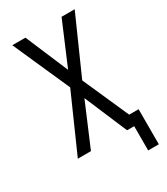

<svg xmlns="http://www.w3.org/2000/svg" viewBox="-217 -828 934 1077"><g transform="rotate(-30 250.0 -289.0)"><path d="M413 157V0H367L250 -276L133 0H48L211 -368L48 -735H133L250 -459L367 -735H452L289 -368L421 -70H482V157Z"/></g></svg>

Font: Iosevka
Style: Regular
Weight: 400
Monospace: yes
Designer: Belleve Invis
Foundry: Belleve Invis
Version: Version 33.2.3; ttfautohint (v1.8.4)